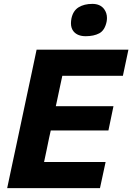

<svg xmlns="http://www.w3.org/2000/svg" viewBox="-20 -969 682 989"><path d="M17 0Q29 -57 40.5 -111Q52 -164.5 66.5 -232.5L117.5 -473Q132.5 -542.5 144.2 -597.8Q156 -653 168.5 -713H641.5L613 -578.5H301Q294.5 -548.5 287.8 -517Q281 -485.5 273.5 -449.5L267.5 -422H564.5L538.5 -297H241.5L233 -259Q226 -224 219.5 -193.5Q213 -163 207 -134.5H524L495 0ZM421.5 -782.5Q380 -782.5 359.5 -806.5Q345.5 -823 345.5 -849Q345.5 -860.5 348 -874Q356.5 -914 385 -931.5Q413.5 -949 455.5 -949Q496.5 -949 516.5 -922Q531 -902 531 -876.5Q531 -867 529 -856.5Q519.5 -812.5 491.5 -797.5Q463.5 -782.5 421.5 -782.5Z"/></svg>

Font: Heraclito
Style: Bold Italic
Weight: 700
Italic angle: -12°
Designer: Kostas Bartsokas (font) & Cristiano Sobral (main changes)
Foundry: Kostas Bartsokas (font) & Cristiano Sobral (main changes)
Version: Version 1.00;July 8, 2020;FontCreator 13.0.0.2655 64-bit